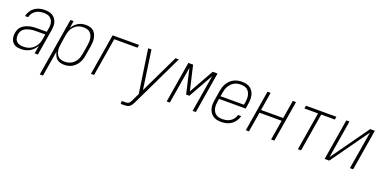

<svg xmlns="http://www.w3.org/2000/svg" viewBox="-17 -1301 4534 2289"><g transform="rotate(20 2250.0 -156.5)"><path d="M160 8Q139 8 118.5 4.5Q98 1 81 -9Q64 -19 52 -34.5Q40 -50 34 -69Q28 -88 27 -108.5Q26 -129 30 -150Q34 -174 44.5 -197Q55 -220 74.5 -237Q94 -254 117.5 -264.5Q141 -275 164.5 -281Q188 -287 212 -289Q236 -291 260 -291H382L390 -339Q394 -359 394 -378.5Q394 -398 389 -416Q384 -434 373 -449Q362 -464 346 -474Q330 -484 311 -487.5Q292 -491 272 -491Q247 -491 221 -485.5Q195 -480 172 -465Q149 -450 133.5 -427Q118 -404 113 -379H74Q80 -411 98.5 -441Q117 -471 145.5 -491.5Q174 -512 207 -520Q240 -528 272 -528Q298 -528 323 -523.5Q348 -519 369 -506.5Q390 -494 404.5 -475Q419 -456 426.5 -433Q434 -410 434 -384.5Q434 -359 430 -333L375 0H334L351 -103Q337 -77 316 -55Q295 -33 269.5 -18.5Q244 -4 215.5 2Q187 8 160 8ZM178 -29Q200 -29 222.5 -33Q245 -37 266 -47.5Q287 -58 305 -74.5Q323 -91 336 -110.5Q349 -130 356 -152Q363 -174 367 -196L376 -255H260Q241 -255 222 -253.5Q203 -252 183.5 -247.5Q164 -243 145 -236Q126 -229 109.5 -216.5Q93 -204 83 -186Q73 -168 70 -149Q66 -124 70.5 -100Q75 -76 90.5 -59Q106 -42 129.5 -35.5Q153 -29 178 -29Z M477 215 599 -520H639L624 -426Q636 -449 655 -469Q674 -489 697 -503Q720 -517 745.5 -522.5Q771 -528 796 -528Q822 -528 847.5 -521Q873 -514 891.5 -497.5Q910 -481 920.5 -458.5Q931 -436 935.5 -410.5Q940 -385 938.5 -358Q937 -331 933 -305L913 -185Q909 -160 901.5 -136Q894 -112 881 -89.5Q868 -67 849 -47.5Q830 -28 807.5 -15.5Q785 -3 760 2.5Q735 8 710 8Q684 8 658.5 1Q633 -6 615 -22.5Q597 -39 586.5 -62Q576 -85 572 -110L518 215ZM703 -29Q723 -29 744.5 -33.5Q766 -38 785 -48.5Q804 -59 820 -75Q836 -91 847 -110Q858 -129 864 -149.5Q870 -170 874 -191L894 -311Q897 -333 898 -354.5Q899 -376 895 -397Q891 -418 881.5 -436.5Q872 -455 856.5 -468Q841 -481 820 -486Q799 -491 777 -491Q757 -491 736.5 -487Q716 -483 697 -472.5Q678 -462 662 -446.5Q646 -431 635 -412.5Q624 -394 618 -373.5Q612 -353 608 -333L589 -213Q585 -191 584 -169Q583 -147 586.5 -126Q590 -105 599 -86Q608 -67 623.5 -53.5Q639 -40 660 -34.5Q681 -29 703 -29Z M1048 0 1134 -520H1469L1463 -483H1168L1088 0Z M1504 215V178H1551Q1563 178 1574.5 175Q1586 172 1595.5 164Q1605 156 1611 145Q1617 134 1622 123V122H1623Q1623 122 1623 121.5Q1623 121 1623 121L1666 31Q1646 -106 1625.5 -244Q1605 -382 1585 -520H1627L1697 -30L1932 -520H1974L1659 137Q1651 153 1641.5 169Q1632 185 1617.5 196.5Q1603 208 1585.5 211.5Q1568 215 1551 215Z M2009 0 2095 -520H2155L2228 -207L2404 -520H2465L2379 0H2338L2416 -469L2240 -156H2199L2127 -469L2049 0Z M2701 8Q2673 8 2646 2Q2619 -4 2597.5 -19Q2576 -34 2561.5 -56.5Q2547 -79 2540.5 -105Q2534 -131 2535 -159Q2536 -187 2541 -215L2560 -335Q2565 -361 2573 -385.5Q2581 -410 2595 -433Q2609 -456 2629.5 -475Q2650 -494 2673.5 -506Q2697 -518 2723 -523Q2749 -528 2774 -528Q2802 -528 2829 -522Q2856 -516 2877.5 -501Q2899 -486 2913 -463.5Q2927 -441 2933 -415Q2939 -389 2938.5 -361Q2938 -333 2933 -305L2923 -242H2585L2580 -209Q2576 -187 2575.5 -165Q2575 -143 2579 -122Q2583 -101 2593.5 -82.5Q2604 -64 2620.5 -51.5Q2637 -39 2658 -34Q2679 -29 2701 -29Q2726 -29 2752 -34Q2778 -39 2801.5 -53.5Q2825 -68 2841.5 -91Q2858 -114 2864 -139H2904Q2896 -107 2876.5 -77Q2857 -47 2828.5 -27.5Q2800 -8 2766.5 0Q2733 8 2701 8ZM2591 -278H2888L2894 -311Q2897 -333 2898 -355Q2899 -377 2894.5 -398Q2890 -419 2880 -437.5Q2870 -456 2854 -468.5Q2838 -481 2817 -486Q2796 -491 2773 -491Q2753 -491 2731.5 -487Q2710 -483 2690.5 -472.5Q2671 -462 2655 -445.5Q2639 -429 2627.5 -410Q2616 -391 2609.5 -370.5Q2603 -350 2600 -329Z M3013 0 3099 -520H3139L3101 -289H3382L3420 -520H3461L3375 0H3334L3376 -252H3095L3053 0Z M3674 0 3754 -483H3581L3587 -520H3973L3967 -483H3794L3714 0Z M4013 0 4099 -520H4139L4060 -40L4402 -520H4461L4375 0H4334L4414 -480L4072 0Z"/></g></svg>

Font: Iosevka SS04 XLt Obl
Style: Regular
Weight: 200
Italic angle: -9°
Monospace: yes
Designer: Belleve Invis
Foundry: Belleve Invis
Version: Version 19.0.0; ttfautohint (v1.8.4)